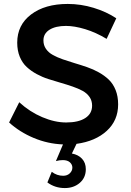

<svg xmlns="http://www.w3.org/2000/svg" viewBox="-20 -725 662 969"><path d="M25.9 -106.9 77.1 -209Q129.9 -160.6 193.1 -133.8Q256.3 -106.9 314 -106.9Q376 -106.9 410.4 -129.2Q444.8 -151.4 444.8 -191.9Q444.8 -216.8 431.9 -235.6Q418.9 -254.4 397 -266.4Q375 -278.3 346.7 -288.1Q318.4 -297.9 287.1 -306.9Q255.9 -315.9 224.6 -325.9Q193.4 -335.9 165 -351.3Q136.7 -366.7 114.7 -387Q92.8 -407.2 79.8 -438.5Q66.9 -469.7 66.9 -509.8Q66.9 -599.1 137 -652.1Q207 -705.1 321.8 -705.1Q388.2 -705.1 452.4 -685.5Q516.6 -666 566.9 -632.8L518.1 -528.8Q463.9 -561.5 409.7 -577.9Q355.5 -594.2 313 -594.2Q260.7 -594.2 230 -575Q199.2 -555.7 199.2 -521Q199.2 -496.6 212.2 -478Q225.1 -459.5 246.8 -447.5Q268.6 -435.5 297.1 -425.5Q325.7 -415.5 356.9 -406.2Q388.2 -397 419.4 -386.2Q450.7 -375.5 479 -359.6Q507.3 -343.8 529.1 -323Q550.8 -302.2 563.5 -270.5Q576.2 -238.8 576.2 -198.2Q576.2 -117.2 519 -64.7Q461.9 -12.2 366.2 1L342.8 49.8Q375 55.7 394 76.2Q413.1 96.7 413.1 128.9Q413.1 171.4 382.8 197.8Q352.5 224.1 307.1 224.1Q257.3 224.1 219.2 195.8L241.2 142.1Q267.1 162.1 298.8 162.1Q319.3 162.1 332.3 149.7Q345.2 137.2 345.2 121.1Q345.2 105.5 332.8 94.2Q320.3 83 296.9 83Q280.8 83 262.2 87.9L297.9 3.9Q221.2 1 150.1 -28.8Q79.1 -58.6 25.9 -106.9Z"/></svg>

Font: Trueno
Style: Rg
Weight: 400
Designer: Julieta Ulanovsky
Foundry: Julieta Ulanovsky
Version: Version 3.001b